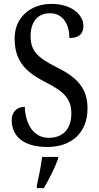

<svg xmlns="http://www.w3.org/2000/svg" viewBox="-20 -744 508 985"><path d="M223 10C345 10 429 -61 429 -188C429 -294 372 -349 269 -400C169 -450 137 -485 137 -559C137 -630 172 -676 236 -676C306 -676 336 -615 336 -549C382 -549 408 -568 408 -611C408 -667 349 -724 244 -724C137 -724 55 -655 55 -547C55 -437 105 -378 207 -326C303 -277 346 -242 346 -162C346 -82 303 -37 230 -37C153 -37 111 -105 107 -196C66 -196 40 -169 40 -128C40 -46 99 10 223 10ZM169 208V221H205C230 179 263 113 278 71V61H196C190 110 179 163 169 208Z"/></svg>

Font: Noto Serif Tamil Condensed
Style: Italic
Weight: 400
Width: 3
Italic angle: -12°
Designer: Indian Type Foundry, Tom Grace, and the Monotype Design Team
Foundry: Monotype Imaging Inc.
Version: Version 2.003